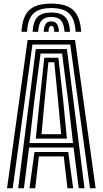

<svg xmlns="http://www.w3.org/2000/svg" viewBox="-20 -1016 554 1036"><path d="M18 0 129 -800H385L496 0H465.5L359 -775.8H155L48.5 0ZM78 0 173 -751.2H341L436 0H405L377 -220H137L109 0ZM139 -244H374L347.5 -475.2L315 -727H199L165.5 -475.2ZM173 -268 194.2 -475.2 219 -704.5H295L320.8 -475.2L341 -268ZM204 -292H310L293 -475.2L273 -680H241L221 -475.2ZM139 0 166 -196H348L375 0H344L324 -172H190L170 0ZM257 -996.5Q175 -996.5 137.6 -961.1Q100.2 -925.8 96 -844.5H126Q129.5 -913 160 -942.8Q190.5 -972.5 257 -972.5Q323 -972.5 353.5 -942.8Q384 -913 388 -844.5H418Q413 -925.8 375.6 -961.1Q338.2 -996.5 257 -996.5ZM257 -948.5Q205.8 -948.5 182.4 -924.4Q159 -900.2 156 -844.5H185.8Q188.2 -887.2 204.8 -905.9Q221.2 -924.5 257 -924.5Q292.5 -924.5 309 -905.9Q325.5 -887.2 328.2 -844.5H358Q354.8 -900.2 331.2 -924.4Q307.8 -948.5 257 -948.5ZM257 -900.5Q236.5 -900.5 227 -887.5Q217.5 -874.5 215.8 -844.5H241.8Q241.5 -861.5 246.1 -869Q250.8 -876.5 257 -876.5Q273.2 -876.5 272.2 -844.5H298.2Q296.2 -874.5 286.6 -887.5Q277 -900.5 257 -900.5Z"/></svg>

Font: Big Shoulders Inline Text Black
Style: Regular
Weight: 900
Designer: Patric King
Foundry: XO Type Co
Version: Version 1.000